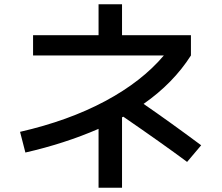

<svg xmlns="http://www.w3.org/2000/svg" viewBox="-20 -820 1040 900"><path d="M135 -655H442V-800H552V-655H875V-560Q792 -430 653 -333Q775 -249 923 -139L857 -61Q740 -148 558 -273L552 -270V60H442V-216Q283 -147 99 -105L74 -202Q301 -254 473 -346Q645 -438 748 -560H135Z"/></svg>

Font: M PLUS 1p Medium
Style: Regular
Weight: 500
Version: Version 1.062